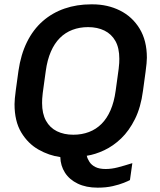

<svg xmlns="http://www.w3.org/2000/svg" viewBox="-20 -716 738 885"><path d="M430 149Q377 149 338.5 130.5Q300 112 279.5 80Q259 48 258 8Q206 1 157.5 -26.5Q109 -54 78 -105.5Q47 -157 47 -236Q47 -257 53 -301.5Q59 -346 65 -389Q76 -465 104.5 -522.5Q133 -580 177 -618.5Q221 -657 277.5 -676.5Q334 -696 400 -696H406Q476 -696 533 -667.5Q590 -639 623.5 -584Q657 -529 657 -450Q657 -429 651 -385Q645 -341 639 -297Q629 -221 602 -167Q575 -113 538.5 -78Q502 -43 460.5 -23.5Q419 -4 380 2Q383 16 392.5 30.5Q402 45 420 54Q438 63 467 63Q494 63 523 55.5Q552 48 590 36L579 114Q572 118 551 126.5Q530 135 499.5 142Q469 149 430 149ZM318 -95Q357 -95 390 -107.5Q423 -120 448 -145Q473 -170 489.5 -208Q506 -246 513 -297Q518 -334 521.5 -358.5Q525 -383 527 -399Q529 -415 529.5 -425.5Q530 -436 530 -445Q530 -495 512 -527Q494 -559 461.5 -575Q429 -591 386 -591Q347 -591 314 -578.5Q281 -566 256 -541Q231 -516 214.5 -478Q198 -440 191 -389Q186 -352 182.5 -327.5Q179 -303 177 -287Q175 -271 174.5 -260.5Q174 -250 174 -241Q174 -192 192 -159.5Q210 -127 242.5 -111Q275 -95 318 -95Z"/></svg>

Font: Chivo Medium
Style: Italic
Weight: 500
Italic angle: -8.05°
Designer: Hector Gatti
Foundry: Omnibus-Type
Version: Version 2.002